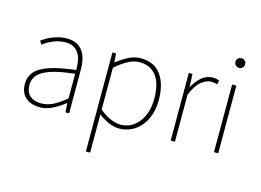

<svg xmlns="http://www.w3.org/2000/svg" viewBox="-113 -878 1780 1311"><g transform="rotate(15 777.0 -223.0)"><path d="M198 12Q170 12 145 4.5Q120 -3 101 -18.5Q82 -34 71 -58.5Q60 -83 60 -117Q60 -197 136 -238.5Q212 -280 374 -298Q375 -327 370.5 -356.5Q366 -386 353 -409.5Q340 -433 316.5 -447.5Q293 -462 256 -462Q230 -462 207 -456.5Q184 -451 164 -442Q144 -433 127.5 -423Q111 -413 100 -404L84 -428Q95 -436 112.5 -447Q130 -458 152.5 -467.5Q175 -477 202 -483.5Q229 -490 258 -490Q300 -490 328 -475.5Q356 -461 373 -436Q390 -411 397 -378.5Q404 -346 404 -310V0H378L374 -64H372Q334 -34 290 -11Q246 12 198 12ZM200 -16Q244 -16 285 -36.5Q326 -57 374 -98V-272Q295 -263 241 -249.5Q187 -236 154 -217Q121 -198 106.5 -173.5Q92 -149 92 -118Q92 -90 100.5 -70.5Q109 -51 124 -39Q139 -27 158.5 -21.5Q178 -16 200 -16Z M582 222V-478H608L612 -416H614Q650 -445 692.5 -467.5Q735 -490 780 -490Q877 -490 924.5 -423.5Q972 -357 972 -246Q972 -185 955 -137Q938 -89 909 -56Q880 -23 841.5 -5.5Q803 12 760 12Q725 12 688 -3.5Q651 -19 612 -48V222ZM762 -16Q801 -16 833.5 -33Q866 -50 890 -80.5Q914 -111 927 -153.5Q940 -196 940 -246Q940 -292 931.5 -331.5Q923 -371 903.5 -400Q884 -429 853 -445.5Q822 -462 778 -462Q740 -462 699.5 -440.5Q659 -419 612 -378V-82Q656 -46 694.5 -31Q733 -16 762 -16Z M1122 0V-478H1148L1152 -388H1154Q1178 -432 1212 -461Q1246 -490 1290 -490Q1302 -490 1313 -488Q1324 -486 1336 -480L1328 -452Q1316 -457 1308 -458.5Q1300 -460 1286 -460Q1253 -460 1217 -431.5Q1181 -403 1152 -332V0Z M1428 0V-478H1458V0ZM1444 -600Q1430 -600 1420 -609.5Q1410 -619 1410 -634Q1410 -651 1420 -659.5Q1430 -668 1444 -668Q1458 -668 1468 -659.5Q1478 -651 1478 -634Q1478 -619 1468 -609.5Q1458 -600 1444 -600Z"/></g></svg>

Font: TypoPRO Source Sans Pro
Style: Regular
Weight: 200
Designer: Paul D. Hunt
Foundry: Adobe Systems Incorporated
Version: Version 2.020;PS 2.000;hotconv 1.0.86;makeotf.lib2.5.63406